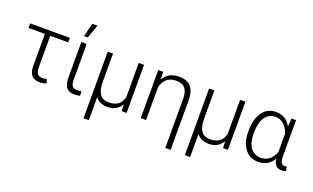

<svg xmlns="http://www.w3.org/2000/svg" viewBox="-96 -1262 3236 1982"><g transform="rotate(20 1522.0 -270.5)"><path d="M473.1 -478.5H276.4V-133.8Q276.4 -86.9 293.2 -63.7Q310.1 -40.5 347.2 -40.5Q363.8 -40.5 395.5 -48.8L408.2 -5.4Q380.4 9.8 335.9 9.8Q273.9 9.8 245.6 -25.6Q217.3 -61 217.3 -136.2V-478.5H37.6V-528.3H473.1Z M658.7 -528.3V-131.8Q658.7 -88.9 674.6 -67.6Q690.4 -46.4 727.5 -46.4Q750.5 -46.4 774.9 -51.3L777.3 -2.4Q750.5 4.9 714.8 4.9Q654.8 4.9 627.4 -30Q600.1 -64.9 600.1 -132.8V-528.3ZM641.1 -743.7H698.7L645.5 -595.2H605Z M948.2 -528.3V-217.8Q948.2 -129.9 979 -84.7Q1009.8 -39.6 1076.7 -39.6Q1141.1 -39.6 1178.7 -67.6Q1216.3 -95.7 1230.5 -152.3V-528.3H1289.1V0H1235.8L1232.4 -75.2Q1184.6 9.8 1080.6 9.8Q990.7 9.8 948.2 -51.3V203.1H890.1V-528.3Z M1499 -528.3 1502 -444.3Q1557.6 -538.1 1670.9 -538.1Q1760.7 -538.1 1803.5 -489.3Q1846.2 -440.4 1846.7 -337.9V202.6H1788.1V-335Q1788.1 -412.6 1757.1 -450.4Q1726.1 -488.3 1657.7 -488.3Q1538.6 -488.3 1503.4 -364.7V0H1444.8V-528.3Z M2061.5 -528.3V-217.8Q2061.5 -129.9 2092.3 -84.7Q2123 -39.6 2189.9 -39.6Q2254.4 -39.6 2292 -67.6Q2329.6 -95.7 2343.8 -152.3V-528.3H2402.3V0H2349.1L2345.7 -75.2Q2297.9 9.8 2193.8 9.8Q2104 9.8 2061.5 -51.3V203.1H2003.4V-528.3Z M2958.5 -528.3V-130.9Q2959 -42.5 3007.8 -42.5Q3018.1 -42.5 3032.2 -46.4L3040.5 -1Q3020.5 10.3 2992.7 10.3Q2954.6 10.3 2931.9 -12Q2909.2 -34.2 2902.3 -85.9Q2848.6 10.3 2736.8 10.3Q2648.4 10.3 2594.5 -53.5Q2540.5 -117.2 2535.6 -229L2535.2 -259.8Q2535.2 -389.2 2589.8 -463.6Q2644.5 -538.1 2737.8 -538.1Q2848.6 -538.1 2901.4 -438L2908.2 -528.3ZM2593.8 -249.5Q2593.8 -149.9 2633.8 -94.5Q2673.8 -39.1 2747.6 -39.1Q2854.5 -39.1 2899.9 -156.7V-359.9Q2878.4 -421.4 2839.6 -454.8Q2800.8 -488.3 2748.5 -488.3Q2675.8 -488.3 2634.8 -427.7Q2593.8 -367.2 2593.8 -249.5Z"/></g></svg>

Font: Roboto-Light
Style: Regular
Weight: 300
Designer: Google
Version: Version 2.137; 2017